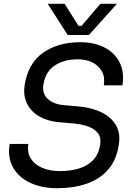

<svg xmlns="http://www.w3.org/2000/svg" viewBox="-20 -972 729 1010"><path d="M281 18Q200 18 139.5 -10Q79 -38 49 -90.5Q19 -143 31 -215H129Q122 -170 142 -138Q162 -106 202.5 -89Q243 -72 295 -72Q350 -72 395 -85.5Q440 -99 469.5 -129.5Q499 -160 507 -211Q513 -247 496 -270Q479 -293 446.5 -305.5Q414 -318 372 -322L292 -329Q231 -334 187 -359.5Q143 -385 122 -427.5Q101 -470 110 -526Q128 -639 206.5 -694.5Q285 -750 403 -750Q476 -750 530 -722Q584 -694 609.5 -643Q635 -592 624 -523H526Q533 -565 516.5 -595.5Q500 -626 467 -643Q434 -660 389 -660Q317 -660 268 -627.5Q219 -595 208 -526Q201 -479 231.5 -451.5Q262 -424 314 -419L394 -412Q462 -406 513 -381.5Q564 -357 589.5 -314Q615 -271 605 -211Q593 -130 548.5 -79.5Q504 -29 435.5 -5.5Q367 18 281 18ZM448 -788H336L231 -952H320L393 -836H409L508 -952H595Z"/></svg>

Font: Sora Variable Italic
Style: Regular
Weight: 400
Designer: Jonathan Barnbrook, Julián Moncada
Foundry: Barnbrook Fonts
Version: Version 2.000